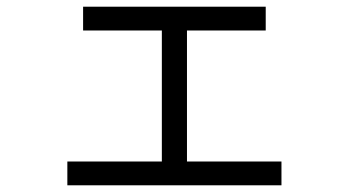

<svg xmlns="http://www.w3.org/2000/svg" viewBox="-20 -564 1040 573"><path d="M228 -473V-544H773V-473ZM181 -11V-82H820V-11ZM463 -498H538V-60H463Z"/></svg>

Font: Murecho Thin
Style: Regular
Weight: 400
Version: Version 1.010